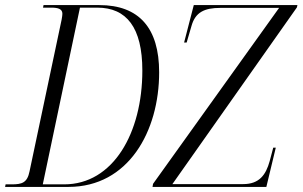

<svg xmlns="http://www.w3.org/2000/svg" viewBox="-40 -734 1188 754"><path d="M-20 0H229C464 0 585 -218 585 -450C585 -624 506 -714 350 -714H131L129 -704H161C188 -704 205 -699 205 -680C205 -675 204 -668 202 -657L76 -61C67 -16 46 -10 6 -10H-18ZM559 0H1006L1043 -154H1033L1019 -101C1004 -47 978 -11 915 -11H637L1126 -705L1128 -714H721L683 -567H693L712 -632C727 -686 763 -703 825 -703H1056L561 -12ZM212 -10H128L274 -704H342C457 -704 519 -626 519 -457C519 -211 404 -10 212 -10Z"/></svg>

Font: Noto Serif Display Condensed Light
Style: Italic
Weight: 300
Width: 3
Italic angle: -12°
Designer: Monotype Design Team
Foundry: Monotype Imaging Inc.
Version: Version 2.009